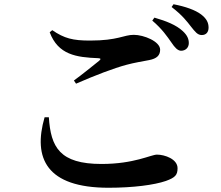

<svg xmlns="http://www.w3.org/2000/svg" viewBox="-20 -853 1040 904"><path d="M787 -653C803 -629 816 -615 832 -614C854 -614 869 -629 869 -650C869 -669 862 -687 840 -707C810 -735 763 -754 707 -770L697 -756C744 -716 768 -680 787 -653ZM879 -728C899 -703 910 -688 930 -688C950 -688 962 -701 962 -723C962 -746 953 -765 927 -785C899 -806 854 -822 797 -833L788 -820C840 -780 861 -751 879 -728ZM214 -701C254 -595 339 -583 443 -579C455 -578 456 -575 447 -567C418 -544 367 -502 328 -474L338 -459C427 -498 516 -532 576 -548C613 -558 651 -564 682 -570C718 -577 734 -592 734 -619C734 -658 657 -689 610 -689C562 -689 536 -662 404 -662C323 -662 283 -672 226 -711ZM210 -301C219 -160 261 -81 458 -81C612 -81 691 -125 719 -125C756 -125 816 -104 816 -61C816 -29 805 -17 761 -1C706 18 606 31 491 31C199 31 134 -108 190 -301Z"/></svg>

Font: Noto Serif SC
Style: Bold
Weight: 700
Designer: Ryoko NISHIZUKA 西塚涼子 (kana & ideographs); Frank Grießhammer (Latin, Greek & Cyrillic); Wenlong ZHANG 张文龙 (bopomofo); San
Foundry: Adobe
Version: Version 2.001;hotconv 1.1.0;makeotfexe 2.6.0